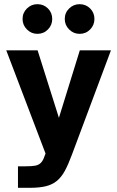

<svg xmlns="http://www.w3.org/2000/svg" viewBox="-20 -737 561 919"><path d="M66 162V59H102Q132 59 148.5 56Q165 53 175.5 42.5Q186 32 193 11L198 -2L10 -496H160L262 -173L362 -496H511L324 4Q307 50 290.5 80.5Q274 111 252 129Q230 147 199 154.5Q168 162 122 162ZM361 -575Q332 -575 311 -596Q290 -617 290 -646Q290 -676 311 -696.5Q332 -717 361 -717Q391 -717 411.5 -696.5Q432 -676 432 -646Q432 -617 411.5 -596Q391 -575 361 -575ZM159 -575Q130 -575 109 -596Q88 -617 88 -646Q88 -676 109 -696.5Q130 -717 159 -717Q189 -717 209.5 -696.5Q230 -676 230 -646Q230 -617 209.5 -596Q189 -575 159 -575Z"/></svg>

Font: Atkinson Hyperlegible Next
Style: Bold
Weight: 700
Designer: Elliott Scott, Megan Eiswerth, Linus Boman, Theodore Petrosky, Letters from Sweden
Foundry: Applied Design Works, Letters from Sweden
Version: Version 2.001